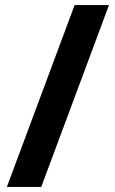

<svg xmlns="http://www.w3.org/2000/svg" viewBox="-20 -734 453 754"><path d="M142 0H7L273 -714H408Z"/></svg>

Font: Noto Sans Cham
Style: Regular
Weight: 400
Designer: Monotype Design Team
Foundry: Monotype Imaging Inc.
Version: Version 2.002